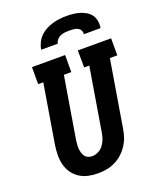

<svg xmlns="http://www.w3.org/2000/svg" viewBox="-172 -1056 954 1165"><g transform="rotate(-20 305.0 -473.5)"><path d="M257 8Q225 8 194.5 1.5Q164 -5 138.5 -21.5Q113 -38 95.5 -63Q78 -88 70.5 -118Q63 -148 63.5 -180.5Q64 -213 69 -245L132 -625H99V-735H313V-625H265L199 -227Q197 -213 196 -199.5Q195 -186 196 -172.5Q197 -159 201 -146Q205 -133 212 -123Q219 -113 231.5 -107.5Q244 -102 258 -102Q278 -102 297.5 -111.5Q317 -121 330 -138Q343 -155 350.5 -175Q358 -195 361 -215L429 -625H396L395 -735H610V-625H562L491 -197Q487 -170 478 -143Q469 -116 453 -91.5Q437 -67 414.5 -47Q392 -27 366 -14.5Q340 -2 312 3Q284 8 257 8ZM187 -815Q191 -837 201.5 -859Q212 -881 229.5 -898Q247 -915 268 -926Q289 -937 311.5 -943.5Q334 -950 357 -952.5Q380 -955 402 -955Q424 -955 446 -952.5Q468 -950 488.5 -943.5Q509 -937 527 -926Q545 -915 556.5 -898Q568 -881 571.5 -859Q575 -837 571 -815H463Q465 -829 458.5 -840.5Q452 -852 440.5 -857.5Q429 -863 415 -864.5Q401 -866 387 -866Q373 -866 359 -864.5Q345 -863 331.5 -857.5Q318 -852 307.5 -840.5Q297 -829 295 -815Z"/></g></svg>

Font: Iosevka HT Extrabold Extended
Style: Italic
Weight: 800
Width: 7
Italic angle: -9°
Monospace: yes
Designer: Belleve Invis
Foundry: Belleve Invis
Version: Version 32.3.0; ttfautohint (v1.8.4)